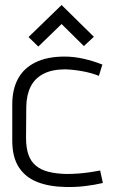

<svg xmlns="http://www.w3.org/2000/svg" viewBox="-20 -736 461 767"><path d="M355 -589 226 -716 94 -588 133 -550 226 -640 315 -552ZM375 -433 389 -478Q354 -492 315 -501Q276 -510 238 -510Q169 -510 122 -487Q75 -464 52 -421.5Q29 -379 29 -319V-174Q29 -108 55.5 -67.5Q82 -27 130 -8.5Q178 10 243 11Q280 12 318.5 7.5Q357 3 391 -5L380 -55Q381 -55 370 -53Q359 -51 339.5 -48Q320 -45 295.5 -43Q271 -41 245 -41Q205 -42 174.5 -49.5Q144 -57 123.5 -74Q103 -91 93.5 -118.5Q84 -146 84 -186L85 -311Q86 -357 102.5 -390Q119 -423 153.5 -441Q188 -459 241 -459Q273 -458 309 -451.5Q345 -445 375 -433Z"/></svg>

Font: AdventPro_ExpandedRegular
Style: ExpandedRegular
Weight: 400
Width: 7
Designer: VivaRado, Andreas Kalpakidis
Foundry: VivaRado, Andreas Kalpakidis
Version: Version 3.000